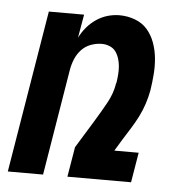

<svg xmlns="http://www.w3.org/2000/svg" viewBox="-44 -570 587 613"><g transform="rotate(5 250.0 -264.0)"><path d="M3 0 89 -520H202L189 -445Q198 -463 211 -478.5Q224 -494 241 -505.5Q258 -517 277 -522.5Q296 -528 315 -528Q341 -528 365 -519Q389 -510 404.5 -492Q420 -474 428.5 -450.5Q437 -427 439.5 -401.5Q442 -376 440 -350Q438 -324 434 -298Q430 -276 423 -254.5Q416 -233 406 -213Q396 -193 383.5 -173Q371 -153 359 -134L336 -96H414L398 0H194L210 -96L264 -184Q283 -215 300.5 -246.5Q318 -278 323 -311L324 -313Q326 -326 327 -339.5Q328 -353 327 -365.5Q326 -378 322 -390.5Q318 -403 311 -412.5Q304 -422 292 -427Q280 -432 267 -432Q249 -432 231.5 -425.5Q214 -419 201.5 -405.5Q189 -392 182 -375Q175 -358 172 -340L116 0Z"/></g></svg>

Font: Iosevka
Style: Bold Italic
Weight: 700
Italic angle: -9°
Monospace: yes
Designer: Belleve Invis
Foundry: Belleve Invis
Version: Version 32.5.0; ttfautohint (v1.8.4)